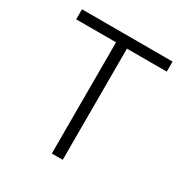

<svg xmlns="http://www.w3.org/2000/svg" viewBox="-162 -830 923 960"><g transform="rotate(30 299.0 -350.0)"><path d="M268 0V-642H38V-700H561V-642H331V0Z"/></g></svg>

Font: Zen Kaku Gothic Antique
Style: Regular
Weight: 400
Designer: Yoshimichi Ohira
Foundry: Positype
Version: Version 1.001